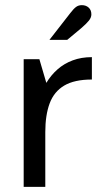

<svg xmlns="http://www.w3.org/2000/svg" viewBox="-20 -726 389 746"><path d="M72 0V-496H133L160 -404Q178 -434 203.5 -456.5Q229 -479 262.5 -491.5Q296 -504 337 -504V-417Q269 -417 229.5 -393.5Q190 -370 173 -324.5Q156 -279 156 -213V0ZM172 -571 253 -675Q266 -692 275.5 -699Q285 -706 298 -706Q314 -706 324.5 -696.5Q335 -687 335 -670Q335 -658 325.5 -646Q316 -634 295 -616L241 -571Z"/></svg>

Font: Atkinson Hyperlegible Next
Style: Regular
Weight: 400
Designer: Elliott Scott, Megan Eiswerth, Linus Boman, Theodore Petrosky, Letters from Sweden
Foundry: Applied Design Works, Letters from Sweden
Version: Version 2.001